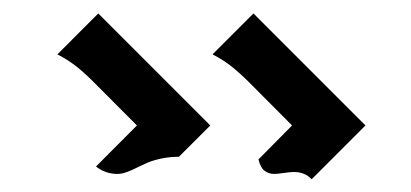

<svg xmlns="http://www.w3.org/2000/svg" viewBox="-20 -418 621 290"><path d="M66.7 -335.9 128.4 -397.7 297.6 -228.5 250.2 -181.2Q236.1 -181.2 223.5 -178.5Q210.9 -175.8 202.3 -172Q193.6 -168.2 186 -164.4Q178.5 -160.6 171.1 -158Q163.8 -155.3 157.2 -155.3Q139.2 -155.3 125 -166.5L186.8 -228.5L125 -290.5Q110.4 -305.4 97.2 -316.2Q84 -326.9 66.7 -335.9ZM301 -335.9 362.8 -397.7 532 -228.5 450.7 -147.2Q440.7 -158.2 423.8 -158.2Q418.2 -158.2 408.4 -156.7Q398.7 -155.3 394.5 -155.3Q385.5 -155.3 379.4 -160.2Q373.3 -165 370.4 -177.2L421.1 -228.5L359.4 -290.5Q344.7 -305.4 331.5 -316.2Q318.4 -326.9 301 -335.9Z"/></svg>

Font: AgreloyInT3
Style: Medium
Weight: 400
Designer: gluk
Foundry: gluk
Version: Version 0.27